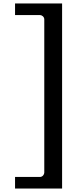

<svg xmlns="http://www.w3.org/2000/svg" viewBox="-20 -855 467 1110"><path d="M67 168V235H339V-835H67V-768H211C221.7 -768 236 -758.1 236 -743V143C236 153.7 226.1 168 211 168Z"/></svg>

Font: Hussar Ekologiczny
Style: Regular
Weight: 400
Foundry: Cannot Into Space Fonts
Version: Version 0.97